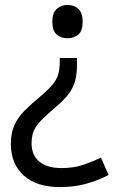

<svg xmlns="http://www.w3.org/2000/svg" viewBox="-20 -566 474 778"><path d="M292 -304Q292 -267 284.5 -239Q277 -211 259 -186.5Q241 -162 208 -134Q170 -102 148 -79.5Q126 -57 117 -36Q108 -15 108 15Q108 63 139.5 89Q171 115 229 115Q279 115 317 102Q355 89 389 73L420 143Q380 164 331.5 178Q283 192 223 192Q128 192 76 145Q24 98 24 17Q24 -28 38.5 -59.5Q53 -91 79.5 -117.5Q106 -144 142 -174Q176 -203 193 -223.5Q210 -244 216 -265Q222 -286 222 -314V-331H292ZM315 -478Q315 -441 297.5 -426Q280 -411 253 -411Q228 -411 210 -426Q192 -441 192 -478Q192 -514 210 -530Q228 -546 253 -546Q280 -546 297.5 -530Q315 -514 315 -478Z"/></svg>

Font: Noto Sans Takri
Style: Regular
Weight: 400
Designer: Monotype Design Team
Foundry: Monotype Imaging Inc.
Version: Version 2.003; ttfautohint (v1.8.4.7-5d5b)